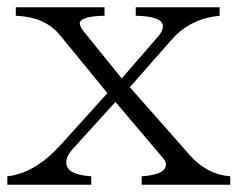

<svg xmlns="http://www.w3.org/2000/svg" viewBox="-20 -512 649 522"><path d="M22.9 -492.2H264.2V-469.2Q196.8 -467.8 196.8 -448.2Q196.8 -439.5 210.9 -422.4L311 -298.8L409.2 -412.1Q422.9 -427.7 422.9 -440.4Q422.9 -467.8 349.1 -469.2V-492.2H577.1V-469.2Q499 -461.4 450.2 -408.2L333 -274.9L497.1 -88.9Q543.9 -37.1 606 -32.7V-9.8H365.2V-32.7Q431.2 -37.1 431.2 -64.9Q431.2 -73.2 422.9 -82.5L293.9 -234.9L181.2 -110.8Q160.2 -88.9 160.2 -69.8Q160.2 -37.1 228 -32.7V-9.8H0V-32.7Q72.3 -40.5 140.1 -112.8L272 -258.8L140.6 -419.4Q100.1 -466.3 22.9 -469.2Z"/></svg>

Font: I.MingCP
Style: Regular
Weight: 400
Designer: I.Font Project
Version: Version 8.000; Sep 06, 2022